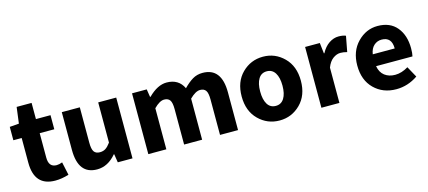

<svg xmlns="http://www.w3.org/2000/svg" viewBox="-52 -1065 3372 1513"><g transform="rotate(-15 1634.5 -308.0)"><path d="M256 12Q85 12 85 -180V-381H17V-490L93 -496L110 -628H232V-496H351V-381H232V-182Q232 -103 296 -103Q317 -103 343 -113L366 -6Q308 12 256 12Z M597 12Q443 12 443 -188V-496H590V-207Q590 -155 604.5 -134Q619 -113 652 -113Q679 -113 698.5 -125.5Q718 -138 740 -168V-496H887V0H767L756 -69H753Q685 12 597 12Z M1016 0V-496H1136L1146 -432H1150Q1226 -508 1300 -508Q1398 -508 1437 -425Q1476 -465 1512 -486.5Q1548 -508 1593 -508Q1748 -508 1748 -308V0H1601V-289Q1601 -342 1586.5 -362.5Q1572 -383 1540 -383Q1503 -383 1455 -335V0H1308V-289Q1308 -342 1293.5 -362.5Q1279 -383 1247 -383Q1210 -383 1163 -335V0Z M2086 12Q1986 12 1915 -58.5Q1844 -129 1844 -248Q1844 -367 1915 -437.5Q1986 -508 2086 -508Q2185 -508 2256 -437.5Q2327 -367 2327 -248Q2327 -129 2256 -58.5Q2185 12 2086 12ZM2086 -107Q2130 -107 2153.5 -144.5Q2177 -182 2177 -248Q2177 -314 2153.5 -351.5Q2130 -389 2086 -389Q2041 -389 2018 -351.5Q1995 -314 1995 -248Q1995 -182 2018 -144.5Q2041 -107 2086 -107Z M2428 0V-496H2548L2558 -409H2562Q2588 -458 2625.5 -483Q2663 -508 2703 -508Q2739 -508 2762 -498L2738 -371Q2709 -379 2684 -379Q2653 -379 2623 -357Q2593 -335 2575 -288V0Z M3038 12Q2929 12 2858 -58Q2787 -128 2787 -248Q2787 -364 2857 -436Q2927 -508 3021 -508Q3123 -508 3177.5 -442Q3232 -376 3232 -270Q3232 -229 3226 -205H2929Q2938 -153 2972.5 -126.5Q3007 -100 3058 -100Q3111 -100 3165 -133L3214 -44Q3132 12 3038 12ZM2928 -302H3107Q3107 -396 3024 -396Q2988 -396 2961.5 -372Q2935 -348 2928 -302Z"/></g></svg>

Font: Toshiba Sans
Style: Bold
Weight: 700
Designer: Paul D. Hunt
Foundry: Toshiba Corporation
Version: Version 2.020;PS 2.0;hotconv 1.0.86;makeotf.lib2.5.63406